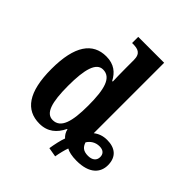

<svg xmlns="http://www.w3.org/2000/svg" viewBox="-227 -903 1126 1126"><g transform="rotate(45 336.5 -340.0)"><path d="M359 70 417 80C422 50 431 13 439 -7C455 3 485 10 524 10C632 10 673 -42 673 -102C673 -172 630 -204 565 -204C531 -204 504 -194 481 -176V-760H266V-709H273C312 -709 344 -702 344 -646V-580C344 -546 345 -487 346 -469H341C317 -515 280 -547 215 -547C103 -547 39 -460 39 -267C39 -75 103 10 216 10C284 10 326 -27 353 -83H356C360 -63 371 -47 384 -35C374 -9 365 32 359 70ZM256 -60C200 -60 178 -128 178 -267C178 -404 200 -479 256 -479C323 -479 344 -404 344 -268C344 -133 322 -60 256 -60ZM551 -58C510 -58 494 -76 485 -104C500 -128 525 -146 560 -146C591 -146 607 -130 607 -104C607 -76 587 -58 551 -58Z"/></g></svg>

Font: Noto Serif Condensed
Style: Bold
Weight: 700
Width: 3
Designer: Monotype Design Team
Foundry: Monotype Imaging Inc.
Version: Version 2.015